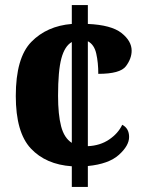

<svg xmlns="http://www.w3.org/2000/svg" viewBox="-20 -734 563 754"><path d="M262 0H325V-82Q407 -90 447 -126Q487 -162 487 -196Q487 -230 460 -244Q444 -210 408.5 -186Q373 -162 325 -160V-572Q350 -559 358 -523.5Q366 -488 366 -444Q452 -444 474.5 -474Q497 -504 497 -535Q497 -573 457 -604.5Q417 -636 325 -640V-714H262V-640Q164 -632 103 -569.5Q42 -507 42 -357Q42 -214 101 -151Q160 -88 262 -81ZM262 -173Q232 -192 220 -238Q208 -284 208 -358Q208 -456 221 -504.5Q234 -553 262 -569Z"/></svg>

Font: Noto Serif SemiCondensed Extra
Style: Regular
Weight: 800
Width: 4
Designer: Monotype Design Team
Foundry: Monotype Imaging Inc.
Version: Version 1.002